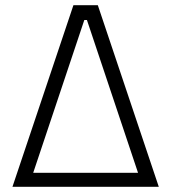

<svg xmlns="http://www.w3.org/2000/svg" viewBox="-20 -720 660 740"><path d="M28 0 263 -700H357L592 0ZM108 -54H512L315 -643H305Z"/></svg>

Font: Space 7353
Style: Regular
Weight: 400
Designer: Christine Claussen + Ruben Lyon  (Space 7353)
Version: Version 1.000;FEAKit 1.0